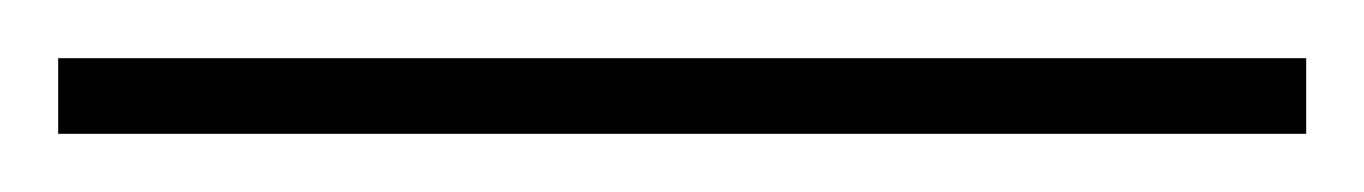

<svg xmlns="http://www.w3.org/2000/svg" viewBox="-24 -806 469 66"><path d="M425 -760V-786H-4V-760Z"/></svg>

Font: Noto Sans Sinhala Condensed Thin
Style: Regular
Weight: 100
Width: 3
Designer: Jelle Bosma - Monotype Design Team
Foundry: Monotype Imaging Inc.
Version: Version 2.006